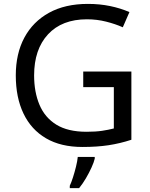

<svg xmlns="http://www.w3.org/2000/svg" viewBox="-20 -744 768 985"><path d="M407 -377H654V-27Q596 -8 537 1Q478 10 403 10Q292 10 216 -34.5Q140 -79 100.5 -161.5Q61 -244 61 -357Q61 -469 105 -551Q149 -633 231.5 -678.5Q314 -724 431 -724Q491 -724 544.5 -713Q598 -702 644 -682L610 -604Q572 -621 524.5 -633Q477 -645 426 -645Q298 -645 226.5 -568Q155 -491 155 -357Q155 -272 182.5 -206.5Q210 -141 269 -104.5Q328 -68 424 -68Q471 -68 504 -73Q537 -78 564 -85V-297H407ZM466 70Q462 88 449.5 115.5Q437 143 420.5 171Q404 199 386 221H338V209Q346 192 354.5 165.5Q363 139 370 110.5Q377 82 379 61H466Z"/></svg>

Font: Noto Sans Rejang
Style: Regular
Weight: 400
Designer: Monotype Design Team
Foundry: Monotype Imaging Inc.
Version: Version 2.001; ttfautohint (v1.8.4.7-5d5b)